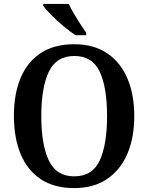

<svg xmlns="http://www.w3.org/2000/svg" viewBox="-20 -951 758 981"><path d="M359 10Q256 10 187.5 -36Q119 -82 85 -165Q51 -248 51 -359Q51 -470 85 -552Q119 -634 187.5 -679.5Q256 -725 360 -725Q458 -725 526.5 -679.5Q595 -634 630.5 -551.5Q666 -469 666 -358Q666 -247 630.5 -164.5Q595 -82 526.5 -36Q458 10 359 10ZM359 -50Q452 -50 489.5 -131Q527 -212 527 -358Q527 -504 489.5 -584.5Q452 -665 360 -665Q268 -665 229.5 -584.5Q191 -504 191 -358Q191 -212 229.5 -131Q268 -50 359 -50ZM366 -771Q338 -789 304 -817.5Q270 -846 241.5 -875Q213 -904 201 -921V-931H332Q341 -909 357 -882Q373 -855 390 -829Q407 -803 420 -784V-771Z"/></svg>

Font: Noto Serif Tamil SemiCondensed SemiBold
Style: Regular
Weight: 600
Width: 4
Designer: Indian Type Foundry, Tom Grace, and the Monotype Design Team
Foundry: Monotype Imaging Inc.
Version: Version 2.004; ttfautohint (v1.8.4.7-5d5b)